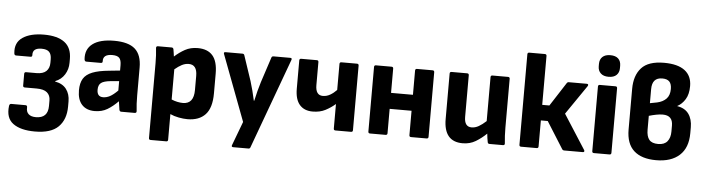

<svg xmlns="http://www.w3.org/2000/svg" viewBox="-52 -954 5107 1389"><g transform="rotate(5 2501.5 -259.5)"><path d="M231 197Q127 197 72.5 157Q18 117 29 29Q31 13 44 13H147Q161 13 160 29Q158 60 176 76.5Q194 93 229 93Q317 93 317 4V-36Q317 -73 293 -93.5Q269 -114 217 -114H131Q118 -114 118 -127V-212Q118 -225 131 -225H206Q254 -225 277 -247Q300 -269 300 -308V-333Q300 -370 283 -387Q266 -404 228 -404Q162 -404 165 -353Q166 -339 153 -339H48Q35 -339 34 -355Q26 -431 82 -469Q138 -507 237 -507Q335 -507 386.5 -468Q438 -429 438 -348V-320Q438 -273 414 -234.5Q390 -196 346 -179V-176Q401 -166 428 -130Q455 -94 455 -41V-4Q455 90 401.5 143.5Q348 197 231 197Z M649 12Q589 12 556 -24Q523 -60 523 -128Q523 -180 542.5 -212.5Q562 -245 607.5 -263Q653 -281 729 -288L807 -296V-334Q807 -372 792.5 -387.5Q778 -403 741 -403Q673 -403 676 -352Q677 -339 663 -339H558Q546 -339 544 -355Q538 -428 590.5 -467.5Q643 -507 746 -507Q850 -507 898 -464.5Q946 -422 946 -330V-127Q946 -64 952 -14Q953 0 939 0H841Q830 0 827 -13Q823 -34 818 -74Q780 -35 740.5 -11.5Q701 12 649 12ZM657 -144Q657 -93 701 -93Q726 -93 750.5 -106Q775 -119 807 -151V-219L747 -214Q696 -209 676.5 -193.5Q657 -178 657 -144Z M1071 185Q1058 185 1058 172V-372Q1058 -400 1056.5 -428Q1055 -456 1052 -481Q1051 -495 1065 -495H1164Q1175 -495 1178 -484Q1180 -474 1182 -459.5Q1184 -445 1186 -431Q1221 -463 1261 -485Q1301 -507 1353 -507Q1425 -507 1461.5 -465Q1498 -423 1498 -334V-191Q1498 -85 1452.5 -36.5Q1407 12 1323 12Q1294 12 1259.5 5.5Q1225 -1 1197 -14V172Q1197 185 1184 185ZM1298 -387Q1273 -387 1248.5 -374.5Q1224 -362 1197 -339V-120Q1218 -111 1239.5 -106.5Q1261 -102 1280 -102Q1359 -102 1359 -203V-306Q1359 -387 1298 -387Z M1671 185Q1655 185 1661 170L1726 -3L1546 -480Q1540 -495 1555 -495H1679Q1690 -495 1693 -484L1754 -302Q1764 -270 1773 -235Q1782 -200 1790 -163H1793Q1801 -200 1810 -234.5Q1819 -269 1829 -301L1889 -484Q1892 -495 1904 -495H2025Q2041 -495 2035 -480L1795 175Q1792 185 1781 185Z M2397 0Q2384 0 2384 -13V-191Q2352 -163 2312.5 -142.5Q2273 -122 2220 -122Q2159 -122 2125.5 -160.5Q2092 -199 2092 -277V-482Q2092 -495 2105 -495H2219Q2231 -495 2231 -482V-315Q2231 -241 2284 -241Q2312 -241 2337 -255.5Q2362 -270 2384 -293V-482Q2384 -495 2397 -495H2510Q2523 -495 2523 -482V-13Q2523 0 2510 0Z M2648 0Q2635 0 2635 -13V-482Q2635 -495 2648 -495H2761Q2774 -495 2774 -482V-306H2933V-482Q2933 -495 2946 -495H3059Q3072 -495 3072 -482V-13Q3072 0 3059 0H2946Q2933 0 2933 -13V-190H2774V-13Q2774 0 2761 0Z M3321 12Q3184 12 3184 -152V-482Q3184 -495 3197 -495H3310Q3323 -495 3323 -482V-180Q3323 -108 3376 -108Q3402 -108 3427.5 -122.5Q3453 -137 3481 -163V-482Q3481 -495 3494 -495H3607Q3620 -495 3620 -482V-127Q3620 -97 3621.5 -68.5Q3623 -40 3626 -13Q3627 0 3613 0H3516Q3504 0 3502 -11Q3496 -40 3493 -73Q3457 -38 3415.5 -13Q3374 12 3321 12Z M4202 -15Q4205 -9 4203 -4.5Q4201 0 4193 0H4059Q4048 0 4043 -8L3921 -202H3871V-13Q3871 0 3858 0H3745Q3732 0 3732 -13V-670Q3732 -683 3745 -683H3858Q3871 -683 3871 -670V-315H3923L4034 -487Q4039 -495 4049 -495H4179Q4187 -495 4189 -490.5Q4191 -486 4187 -479L4041 -266Z M4274 0Q4261 0 4261 -13V-482Q4261 -495 4274 -495H4387Q4400 -495 4400 -482V-13Q4400 0 4387 0ZM4331 -559Q4294 -559 4274 -578Q4254 -597 4254 -628V-646Q4254 -679 4274 -697.5Q4294 -716 4331 -716Q4369 -716 4388.5 -697.5Q4408 -679 4408 -646V-628Q4408 -597 4388.5 -578Q4369 -559 4331 -559Z M4726 12Q4620 12 4564.5 -38.5Q4509 -89 4509 -192V-487Q4509 -584 4559 -639.5Q4609 -695 4723 -695Q4823 -695 4874 -656Q4925 -617 4925 -543Q4925 -484 4902 -447Q4879 -410 4845 -392V-391Q4901 -382 4928.5 -344Q4956 -306 4956 -247V-204Q4956 -98 4895.5 -43Q4835 12 4726 12ZM4646 -395 4698 -405Q4739 -414 4763.5 -439Q4788 -464 4788 -510Q4788 -547 4771.5 -564Q4755 -581 4720 -581Q4646 -581 4646 -497ZM4731 -106Q4776 -106 4797.5 -132.5Q4819 -159 4819 -204V-248Q4819 -321 4746 -321Q4725 -321 4699 -316Q4673 -311 4646 -303V-203Q4646 -154 4665.5 -130Q4685 -106 4731 -106Z"/></g></svg>

Font: Sofia Sans ExtraBold
Style: Regular
Weight: 800
Designer: Botio Nikoltchev, Ani Petrova
Foundry: lettersoup
Version: Version 4.101; ttfautohint (v1.8.4.7-5d5b)